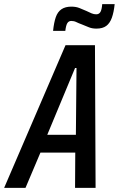

<svg xmlns="http://www.w3.org/2000/svg" viewBox="-55 -906 573 926"><path d="M-35 0 261 -688H403L406 0H307L308 -170H140L68 0ZM173 -256H311L314 -578H307ZM201 -757Q205 -797 214 -823Q223 -849 241.5 -861.5Q260 -874 289 -874Q311 -874 327.5 -867.5Q344 -861 362 -853Q376 -846 387 -841.5Q398 -837 409 -837Q423 -837 429.5 -848.5Q436 -860 438 -886H498Q494 -847 484.5 -820.5Q475 -794 457.5 -781Q440 -768 410 -768Q389 -768 373.5 -774.5Q358 -781 338 -789Q324 -794 313 -799.5Q302 -805 289 -805Q276 -805 269.5 -794Q263 -783 260 -757Z"/></svg>

Font: Saira Condensed Medium
Style: Italic
Weight: 500
Width: 3
Italic angle: -12°
Designer: Hector Gatti with collaboration of the Omnibus-Type team
Foundry: Omnibus-Type
Version: Version 1.101